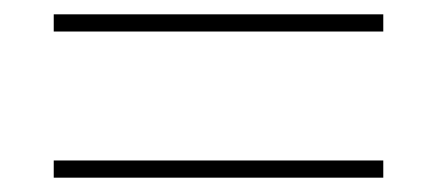

<svg xmlns="http://www.w3.org/2000/svg" viewBox="-20 -487 610 268"><path d="M55 -443V-467H515V-443ZM55 -239V-263H515V-239Z"/></svg>

Font: Noto Sans Thaana Thin
Style: Regular
Weight: 100
Designer: David Williams
Foundry: Google Inc.
Version: Version 3.001; ttfautohint (v1.8.4.7-5d5b)